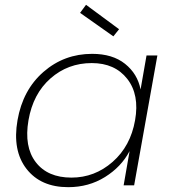

<svg xmlns="http://www.w3.org/2000/svg" viewBox="-20 -775 713 803"><path d="M53.2 -272Q75.2 -398.9 161.9 -474.4Q248.5 -549.8 365.2 -549.8Q450.7 -549.8 502.9 -508.1Q555.2 -466.3 567.9 -400.9L592.8 -543H638.2L541 0H497.1L522 -143.1Q487.3 -77.1 419.2 -34.7Q351.1 7.8 265.1 7.8Q150.4 7.8 90.8 -68.8Q31.2 -145.5 53.2 -272ZM544.9 -272Q564 -378.9 512.2 -445.1Q460.4 -511.2 363.8 -511.2Q264.2 -511.2 191.2 -447Q118.2 -382.8 99.1 -272Q80.1 -161.1 129.6 -96.7Q179.2 -32.2 278.8 -32.2Q376 -32.2 450.9 -97.9Q525.9 -163.6 544.9 -272ZM314.9 -721.2 339.8 -754.9 478 -652.8 454.1 -623Z"/></svg>

Font: SVN-Poppins ExtraLight
Style: Italic
Weight: 200
Italic angle: -10°
Designer: Ninad Kale (Devanagari), Jonny Pinhorn (Latin)
Foundry: Indian Type Foundry
Version: Version 3.002 2017